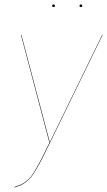

<svg xmlns="http://www.w3.org/2000/svg" viewBox="-20 -837 482 864"><path d="M221.2 -805.2Q214.8 -805.2 214.8 -811Q214.8 -816.9 221.2 -816.9Q227.1 -816.9 227.1 -811Q227.1 -805.2 221.2 -805.2ZM344.2 -805.2Q337.9 -805.2 337.9 -811Q337.9 -816.9 344.2 -816.9Q350.1 -816.9 350.1 -811Q350.1 -805.2 344.2 -805.2ZM441.9 -680.2 205.1 -194.8Q182.6 -148.9 170.2 -124.3Q157.7 -99.6 143.3 -75.4Q128.9 -51.3 120.6 -41Q112.3 -30.8 99.4 -20Q86.4 -9.3 75.2 -4.4Q64 0.5 44.9 6.8L43.9 4.9Q63 -2 74.2 -6.6Q85.4 -11.2 98.6 -22Q111.8 -32.7 119.6 -42.7Q127.4 -52.7 141.8 -77.1Q156.2 -101.6 168.2 -125.5Q180.2 -149.4 203.1 -195.8H202.1L74.2 -680.2H76.2L204.1 -196.8L439.9 -680.2Z"/></svg>

Font: Fira Sans Compressed Two
Style: Italic
Weight: 100
Width: 3
Italic angle: -8°
Designer: Carrois Corporate & Edenspiekermann AG
Foundry: Carrois Corporate GbR & Edenspiekermann AG
Version: Version 4.203;PS 004.203;hotconv 1.0.88;makeotf.lib2.5.64775